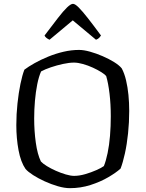

<svg xmlns="http://www.w3.org/2000/svg" viewBox="-20 -980 758 1000"><path d="M344 0Q316 0 281.5 -10Q247 -20 213 -35.5Q179 -51 152.5 -68Q126 -85 113 -100Q88 -136 76.5 -198Q65 -260 65 -328Q65 -385 71 -441Q77 -497 86.5 -543Q96 -589 107 -617Q128 -633 160 -651Q192 -669 231 -685Q270 -701 311 -710.5Q352 -720 392 -720Q416 -720 448.5 -711Q481 -702 514.5 -687.5Q548 -673 574.5 -656.5Q601 -640 614 -624Q628 -598 636.5 -562Q645 -526 649 -485.5Q653 -445 653 -402Q653 -343 647 -285.5Q641 -228 630.5 -180.5Q620 -133 608 -102Q585 -81 544 -57Q503 -33 451.5 -16.5Q400 0 344 0ZM366 -64Q393 -64 424 -73Q455 -82 482 -94Q509 -106 521 -115Q532 -142 540.5 -183Q549 -224 553 -273Q557 -322 557 -374Q557 -437 550.5 -492Q544 -547 533 -584Q527 -592 508 -604Q489 -616 464 -627.5Q439 -639 412.5 -646.5Q386 -654 365 -654Q341 -654 308.5 -647Q276 -640 245 -629.5Q214 -619 194 -608Q182 -581 174 -541Q166 -501 162 -455Q158 -409 158 -363Q158 -298 166.5 -237Q175 -176 193 -139Q203 -128 224 -115Q245 -102 271 -90.5Q297 -79 322.5 -71.5Q348 -64 366 -64ZM238 -773Q229 -777 222 -782.5Q215 -788 212 -795Q253 -849 281.5 -886Q310 -923 329.5 -941.5Q349 -960 360 -960Q371 -960 390 -941Q409 -922 438 -885Q467 -848 506 -795Q503 -790 497 -783.5Q491 -777 480 -773L359 -874Z"/></svg>

Font: Texturina Medium 12pt Light
Style: Regular
Weight: 300
Version: Version 1.002